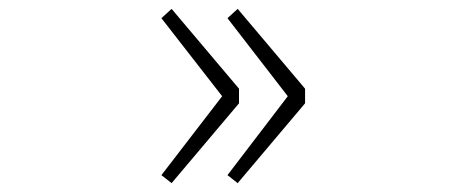

<svg xmlns="http://www.w3.org/2000/svg" viewBox="-20 -494 1040 433"><path d="M367 -81 519 -261V-294L367 -474L344 -453L481 -277L344 -99ZM516 -81 668 -261V-294L516 -474L493 -453L629 -277L493 -99Z"/></svg>

Font: Harano Aji Gothic K1 ExtraLight
Style: Regular
Weight: 250
Foundry: Masamichi Hosoda
Version: HaranoAjiGothicK1-ExtraLight version 20230610;ttx 4.39.4